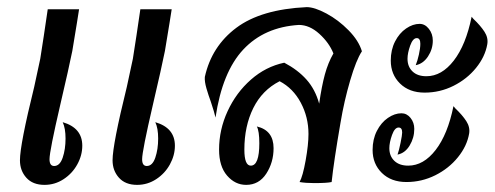

<svg xmlns="http://www.w3.org/2000/svg" viewBox="-20 -511 1389 539"><path d="M36 -61Q36 -105 76 -267L93 -346Q97 -371 103 -410.5Q109 -450 114 -485H202L196 -447Q187 -390 183 -368Q174 -323 149 -216Q119 -87 119 -64Q119 -45 132 -45Q148 -45 156 -68.5Q164 -92 164 -122Q164 -151 156 -168Q211 -152 211 -102Q211 -75 197 -49.5Q183 -24 158.5 -8Q134 8 105 8Q72 8 54 -12Q36 -32 36 -61ZM296 -61Q296 -105 336 -267L353 -346Q357 -371 363 -410.5Q369 -450 374 -485H462L456 -447Q447 -390 443 -368Q434 -323 409 -216Q379 -87 379 -64Q379 -45 392 -45Q408 -45 416 -68.5Q424 -92 424 -122Q424 -151 416 -168Q471 -152 471 -102Q471 -75 457 -49.5Q443 -24 418.5 -8Q394 8 365 8Q332 8 314 -12Q296 -32 296 -61Z M996 -367Q980 -343 963 -285Q946 -227 936 -167Q917 -57 911 0Q898 3 862 3Q838 3 821 0Q830 -16 838 -60.5Q846 -105 846 -135Q846 -182 824.5 -222.5Q803 -263 765 -283Q716 -258 691 -207.5Q666 -157 666 -91Q666 -46 684 -46Q708 -46 708 -109Q708 -143 701 -156Q748 -145 748 -95Q748 -55 727.5 -23.5Q707 8 671 8Q640 8 617.5 -18Q595 -44 595 -91Q595 -147 619 -199Q643 -251 684.5 -287.5Q726 -324 778 -335Q816 -315 840.5 -287.5Q865 -260 876 -220Q883 -269 892 -302Q901 -335 916 -361Q904 -391 876.5 -416Q849 -441 819 -441Q722 -435 663 -372Q604 -309 585 -181Q582 -195 572 -225Q565 -244 559.5 -263Q554 -282 555 -295Q574 -381 643.5 -433Q713 -485 841 -491Q863 -491 896.5 -473Q930 -455 958.5 -426Q987 -397 996 -367Z M1077 -341Q1077 -371 1089 -394.5Q1101 -418 1120 -431Q1139 -444 1158 -444Q1173 -444 1184 -430Q1195 -416 1195 -397Q1195 -373 1181.5 -352.5Q1168 -332 1147 -328Q1152 -340 1156 -358Q1160 -376 1160 -388Q1160 -404 1150 -404Q1139 -404 1131.5 -383Q1124 -362 1124 -346Q1124 -324 1138 -310.5Q1152 -297 1177 -297Q1220 -297 1254 -341Q1288 -385 1304 -464L1309 -458Q1329 -439 1340 -422Q1351 -405 1348 -387Q1342 -352 1316.5 -320.5Q1291 -289 1253 -270Q1215 -251 1172 -251Q1129 -251 1103 -276.5Q1077 -302 1077 -341ZM1026 -90Q1026 -120 1038 -143.5Q1050 -167 1069 -180Q1088 -193 1107 -193Q1122 -193 1132.5 -180Q1143 -167 1143 -149Q1143 -124 1130 -102.5Q1117 -81 1096 -77Q1100 -88 1104.5 -110Q1109 -132 1109 -139Q1109 -153 1099 -153Q1088 -153 1080.5 -132Q1073 -111 1073 -95Q1073 -73 1087 -59.5Q1101 -46 1126 -46Q1169 -46 1203 -90Q1237 -134 1253 -213L1258 -207Q1278 -188 1289 -171Q1300 -154 1297 -136Q1291 -101 1265.5 -69.5Q1240 -38 1202 -19Q1164 0 1121 0Q1078 0 1052 -25.5Q1026 -51 1026 -90Z"/></svg>

Font: Charmonman
Style: Bold
Weight: 700
Designer: Ekaluck Peanpanawate
Foundry: Cadson Demak Co.,Ltd.
Version: Version 1.000; ttfautohint (v1.6)